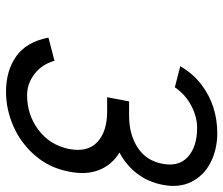

<svg xmlns="http://www.w3.org/2000/svg" viewBox="-72 -660 742 638"><g transform="rotate(90 299.0 -341.0)"><path d="M105 -131 182 -151Q194 -109 226 -84.5Q258 -60 296 -60Q362 -60 412 -98Q462 -136 475 -199Q487 -260 452.5 -293Q418 -326 350 -326H303L317 -399H365Q427 -399 470.5 -427.5Q514 -456 524 -509Q535 -564 501 -594.5Q467 -625 405 -625Q369 -625 332 -606Q295 -587 270 -551L200 -569Q225 -612 261.5 -639.5Q298 -667 338.5 -679.5Q379 -692 422 -692Q476 -692 519.5 -670Q563 -648 584 -606.5Q605 -565 594 -510Q585 -463 557.5 -426.5Q530 -390 487 -367Q528 -342 545 -299Q562 -256 550 -198Q538 -135 497.5 -87.5Q457 -40 400.5 -15Q344 10 285 10Q215 10 167 -24Q119 -58 105 -131Z"/></g></svg>

Font: Teachers[wght] Italic
Style: Regular
Weight: 400
Designer: Alfredo Marco Pradil & Chank Diesel
Version: Version 1.000;Glyphs 3.1.2 (3151)